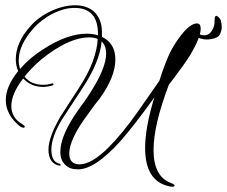

<svg xmlns="http://www.w3.org/2000/svg" viewBox="-20 -596 862 729"><path d="M633 113Q631 113 628 112.5Q625 112 621 111Q531 91 531 -34Q531 -112 566 -226Q525 -169 493 -128Q461 -87 438 -61Q341 47 276 47Q245 47 229 31Q209 13 209 -19Q209 -83 279 -181Q287 -192 298.5 -208Q310 -224 324 -246Q383 -338 383 -393Q383 -422 366 -439Q359 -360 291 -258L219 -148Q196 -112 185.5 -81.5Q175 -51 175 -28Q175 20 208 26Q210 28 210 29Q210 35 206 33Q164 25 164 -28Q164 -74 208 -151L279 -261Q314 -314 331.5 -361Q349 -408 351 -448Q338 -454 318 -454Q250 -454 161 -389Q110 -352 73 -305Q98 -274 144 -274Q160 -274 178 -279Q181 -281 183 -276Q184 -273 180 -272Q162 -266 144 -266Q98 -266 68 -298Q23 -240 23 -193Q23 -149 64 -125Q74 -119 74 -115Q74 -111 69 -111Q64 -111 56 -116Q2 -160 2 -216Q2 -268 49 -326Q40 -347 40 -371Q40 -434 94 -495Q125 -531 173 -553.5Q221 -576 265 -576Q308 -576 336 -553Q350 -540 358.5 -520.5Q367 -501 367 -475V-456Q418 -432 418 -370Q418 -304 358 -221Q351 -213 340 -198.5Q329 -184 315 -164Q243 -68 243 -13Q243 28 282 28Q328 28 393 -37Q417 -61 445 -95Q473 -129 504 -173L585 -289Q590 -306 596 -322.5Q602 -339 608 -355Q625 -400 644 -429Q694 -507 728 -507Q742 -507 742 -487Q742 -455 704 -390Q683 -355 621 -274Q563 -121 563 -27Q563 73 627 98Q643 104 643 108Q643 113 633 113ZM56 -334Q93 -377 144 -409Q235 -468 309 -468Q333 -468 352 -462Q354 -566 263 -566Q224 -566 181 -544.5Q138 -523 106 -487Q51 -425 51 -366Q51 -351 56 -334ZM765 -446Q753 -446 740.5 -450Q728 -454 720 -463Q717 -466 717 -469Q717 -473 719 -475Q721 -477 725 -475Q738 -462 755 -462Q774 -462 785 -480Q791 -491 793 -499Q795 -507 795 -523Q795 -536 802 -536Q804 -536 810 -530.5Q816 -525 818 -519Q820 -512 821 -505.5Q822 -499 822 -494Q822 -486 820 -479Q818 -472 815 -466Q811 -456 795.5 -451Q780 -446 765 -446Z"/></svg>

Font: Passions Conflict
Style: Regular
Weight: 400
Designer: Robert E. Leuschke
Foundry: Robert E. Leuschke
Version: Version 1.010; ttfautohint (v1.8.3)